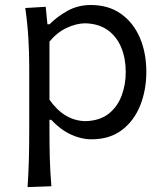

<svg xmlns="http://www.w3.org/2000/svg" viewBox="-20 -554 667 779"><path d="M91.8 205.1Q95.7 147 97.2 91.6Q98.6 36.1 98.6 -28.8V-282.7Q98.6 -340.3 95 -400.9Q91.3 -461.4 82.5 -521.5L165.5 -526.4L172.4 -455.6H181.2Q211.4 -486.3 253.9 -510Q296.4 -533.7 348.6 -533.7Q420.4 -533.7 470.7 -498Q521 -462.4 547.4 -401.1Q573.7 -339.8 573.7 -262.2Q573.7 -189 549.1 -126.7Q524.4 -64.5 474.9 -26.6Q425.3 11.2 350.6 11.2Q308.6 11.2 266.4 -8.8Q224.1 -28.8 188 -67.9H180.7V-25.4Q180.7 36.6 182.1 90.1Q183.6 143.6 188.5 201.7ZM326.7 -62.5Q384.3 -64 420.2 -92Q456.1 -120.1 473.1 -165Q490.2 -210 490.2 -261.7Q490.2 -316.4 472.2 -360.6Q454.1 -404.8 417.7 -431.4Q381.3 -458 325.2 -459.5Q289.1 -459 250.2 -440.7Q211.4 -422.4 180.7 -385.3V-149.4Q240.7 -64 326.7 -62.5Z"/></svg>

Font: Pinar DS4-Regular
Style: Regular
Weight: 400
Designer: Amin Abedi
Version: Version 2.000